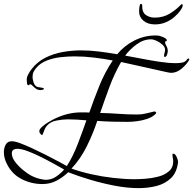

<svg xmlns="http://www.w3.org/2000/svg" viewBox="-21 -924 997 991"><path d="M695 47Q637 47 573.5 35Q510 23 447.5 4.5Q385 -14 331 -35Q303 -8 270 9Q237 26 198 26Q141 26 91 0.5Q41 -25 15 -77Q-1 -107 -1 -140Q-1 -160 8.5 -177.5Q18 -195 40 -195Q56 -195 84 -184.5Q112 -174 146.5 -158Q181 -142 215.5 -124.5Q250 -107 279 -91.5Q308 -76 324 -67Q356 -117 381 -182.5Q406 -248 425 -303Q402 -305 377.5 -306.5Q353 -308 330 -308Q304 -308 271.5 -302Q239 -296 221 -275Q212 -265 207.5 -251.5Q203 -238 197 -226Q182 -234 182 -247Q182 -257 196 -269.5Q210 -282 226.5 -292Q243 -302 251 -306Q285 -324 322 -334Q359 -344 398 -344Q409 -344 419.5 -344Q430 -344 440 -343Q464 -412 492 -481.5Q520 -551 561 -612Q512 -621 462.5 -627Q413 -633 363 -633Q331 -633 293.5 -629Q256 -625 221.5 -612Q187 -599 165 -572Q156 -561 151.5 -551.5Q147 -542 147 -527Q147 -515 152 -499.5Q157 -484 168 -477Q173 -474 188.5 -472.5Q204 -471 206 -466Q205 -462 199 -460.5Q193 -459 189 -459Q174 -459 164 -466.5Q154 -474 147 -481.5Q140 -489 134 -489Q132 -489 130.5 -486.5Q129 -484 126 -484Q119 -484 118 -497Q117 -510 117 -514Q117 -526 125.5 -541.5Q134 -557 141 -566Q171 -605 213 -626Q255 -647 302.5 -655.5Q350 -664 396 -664Q443 -664 490.5 -658Q538 -652 584 -644Q620 -688 672 -714.5Q724 -741 782 -741Q790 -741 797 -740Q804 -739 811 -736Q816 -735 828 -729Q840 -723 840 -716Q840 -711 835.5 -711Q831 -711 831 -705Q831 -698 838 -686.5Q845 -675 845 -659Q845 -653 841 -641.5Q837 -630 829 -630Q826 -630 826 -636Q826 -644 828.5 -652Q831 -660 831 -667Q831 -681 818 -693Q805 -705 788 -713Q771 -721 759 -721Q719 -721 683.5 -694.5Q648 -668 625 -637Q664 -630 710.5 -621Q757 -612 803 -605Q849 -598 888 -598Q901 -598 917 -600.5Q933 -603 941 -613Q943 -615 945.5 -618.5Q948 -622 952 -622Q956 -622 956 -618Q956 -616 955 -614.5Q954 -613 953 -611Q940 -589 915 -568.5Q890 -548 862 -548Q856 -548 850 -549.5Q844 -551 838 -552Q780 -565 721.5 -578Q663 -591 604 -604Q569 -543 544 -475.5Q519 -408 496 -341Q544 -340 592 -336.5Q640 -333 688 -333Q711 -333 733 -338.5Q755 -344 777 -349Q779 -348 782 -346.5Q785 -345 785 -342Q785 -340 783.5 -338Q782 -336 780 -334Q764 -319 739 -310.5Q714 -302 687 -298.5Q660 -295 638 -295Q599 -295 559.5 -296Q520 -297 481 -300Q460 -236 427.5 -170Q395 -104 348 -54Q395 -37 451.5 -24.5Q508 -12 566 -5.5Q624 1 673 1Q697 1 730.5 -1.5Q764 -4 796.5 -12.5Q829 -21 851 -40Q873 -59 873 -92Q873 -101 871 -109Q869 -117 869 -125Q869 -131 873 -131Q883 -131 890.5 -114.5Q898 -98 898 -90V-86Q891 -32 860.5 -3.5Q830 25 786.5 36Q743 47 695 47ZM215 4Q244 4 268 -12Q292 -28 310 -49Q291 -60 258.5 -78Q226 -96 190 -114Q154 -132 121.5 -144Q89 -156 68 -156Q57 -156 48.5 -151Q40 -146 40 -132Q40 -111 57.5 -88Q75 -65 98.5 -46Q122 -27 139 -18Q169 -2 204 3Q208 4 215 4ZM779 -798Q742 -798 719.5 -817Q697 -836 697 -864Q697 -882 699.5 -893Q702 -904 706 -904Q713 -904 713 -895Q712 -861 731.5 -847Q751 -833 778 -833Q822 -833 856.5 -854.5Q891 -876 911 -898Q916 -903 918 -903Q922 -903 922 -896Q922 -887 911 -871Q900 -855 881 -838Q862 -821 836 -809.5Q810 -798 779 -798Z"/></svg>

Font: Beau Rivage
Style: Regular
Weight: 400
Designer: Robert E. Leuschke
Foundry: Robert E. Leuschke
Version: Version 1.010; ttfautohint (v1.8.3)